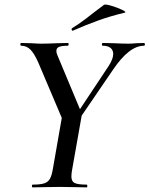

<svg xmlns="http://www.w3.org/2000/svg" viewBox="-20 -811 647 831"><path d="M288 -281 450 -525Q470 -556 470 -577Q470 -594 458.5 -603.5Q447 -613 425 -613Q421 -613 421 -619Q421 -625 425 -625L471 -624Q511 -622 536 -622Q551 -622 571 -624L603 -625Q607 -625 607 -619Q607 -613 603 -613Q539 -613 469 -509L303 -266ZM122 -12Q155 -12 171.5 -17.5Q188 -23 196 -37Q204 -51 209 -81L249 -310L335 -319L293 -81Q289 -62 289 -47Q289 -26 303 -19Q317 -12 355 -12Q358 -12 358 -6Q358 0 355 0Q325 0 307 -1L239 -2L169 -1Q152 0 122 0Q118 0 118 -6Q118 -12 122 -12ZM72 -613Q68 -613 68 -619Q68 -625 72 -625L114 -624Q144 -622 159 -622Q184 -622 228 -624L274 -625Q277 -625 277 -620Q277 -613 273 -613Q247 -613 235.5 -608Q224 -603 224 -591Q224 -582 228 -573L335 -317L260 -271L145 -542Q128 -580 111.5 -596.5Q95 -613 72 -613ZM295 -678Q291 -678 290 -682.5Q289 -687 292 -689Q320 -706 349 -728Q378 -750 385 -756Q400 -768 430 -790Q435 -794 462 -786Q489 -778 509.5 -768Q530 -758 519 -756Q457 -741 405.5 -722.5Q354 -704 297 -679Z"/></svg>

Font: Cormorant Infant SemiBold
Style: Italic
Weight: 600
Italic angle: -10°
Designer: Christian Thalmann (Catharsis Fonts)
Foundry: Catharsis Fonts
Version: Version 4.000